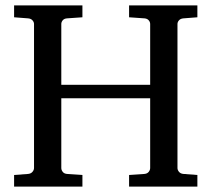

<svg xmlns="http://www.w3.org/2000/svg" viewBox="-20 -691 783 711"><path d="M458 0V-43L515.1 -46.9Q525.4 -47.9 530.8 -54.7Q536.1 -61.5 536.1 -68.8V-327.1H207V-68.8Q207 -61.5 212.2 -54.7Q217.3 -47.9 228 -46.9L285.2 -43V0H32.2V-43L84 -46.9Q94.7 -47.9 100.3 -54.7Q106 -61.5 106 -68.8V-602.1Q106 -609.4 100.3 -615.7Q94.7 -622.1 84 -623L32.2 -627V-670.9H285.2V-627L228 -623Q217.3 -622.1 212.2 -615.7Q207 -609.4 207 -602.1V-377H536.1V-602.1Q536.1 -609.4 530.8 -615.7Q525.4 -622.1 515.1 -623L458 -627V-670.9H710.9V-627L659.2 -623Q648.4 -622.1 642.8 -615.7Q637.2 -609.4 637.2 -602.1V-68.8Q637.2 -61.5 642.8 -54.7Q648.4 -47.9 659.2 -46.9L710.9 -43V0Z"/></svg>

Font: Charis SIL CyrE
Style: Regular
Weight: 400
Foundry: SIL International
Version: Version 5.000